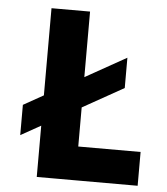

<svg xmlns="http://www.w3.org/2000/svg" viewBox="-50 -719 663 764"><g transform="rotate(5 281.5 -337.0)"><path d="M125 -674V0H279V-674ZM183 -135V0H528V-135ZM45 -160 443 -383V-504L45 -281Z"/></g></svg>

Font: Hind Variable Light
Style: Regular
Weight: 300
Designer: Manushi Parikh, Satya Rajpurohit
Foundry: Indian Type Foundry
Version: Version 3.000